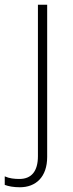

<svg xmlns="http://www.w3.org/2000/svg" viewBox="-71 -550 308 810"><path d="M13 240C80 240 128 197 128 112V-530H89V109C89 172 62 205 11 205C-10 205 -31 203 -51 194V230C-35 236 -14 240 13 240Z"/></svg>

Font: Noto Sans Canadian Aboriginal ExtraLight
Style: Regular
Weight: 200
Designer: Monotype Design Team, Typotheque's Kevin King
Foundry: Monotype Imaging Inc.
Version: Version 2.004